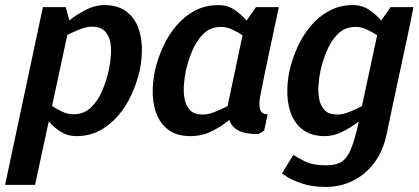

<svg xmlns="http://www.w3.org/2000/svg" viewBox="-60 -528 1651 756"><path d="M228 -78Q271 -78 299 -105.5Q327 -133 343.5 -173Q360 -213 368 -250Q374 -278 376.5 -308.5Q379 -339 373.5 -365Q368 -391 351 -407Q334 -423 302 -423Q281 -423 255 -413Q229 -403 205 -390L145 -111Q164 -98 185.5 -88Q207 -78 228 -78ZM199 -500 213 -448Q244 -472 279.5 -490Q315 -508 350 -508Q401 -508 433 -486Q465 -464 481 -427Q497 -390 498.5 -344Q500 -298 490 -250Q479 -202 458 -156Q437 -110 405.5 -73Q374 -36 333 -14Q292 8 240 8Q207 8 179.5 -9Q152 -26 132 -50L78 200H-40L94 -430L109 -500Z M812 -422Q768 -422 740.5 -394.5Q713 -367 696.5 -327Q680 -287 672 -250Q666 -222 664 -191.5Q662 -161 667.5 -135Q673 -109 689.5 -93Q706 -77 738 -77Q759 -77 785 -87Q811 -97 836 -110L895 -389Q876 -402 854 -412Q832 -422 812 -422ZM957 0Q903 0 877 -15Q851 -30 843 -56Q812 -30 773.5 -11Q735 8 690 8Q639 8 607 -14Q575 -36 559 -73Q543 -110 541.5 -156Q540 -202 550 -250Q561 -298 582 -344Q603 -390 634.5 -427Q666 -464 707.5 -486Q749 -508 800 -508Q835 -508 862.5 -490Q890 -472 911 -447L948 -500H1038L1023 -430L982 -237L974 -196Q967 -166 963 -139Q959 -112 965 -95Q971 -78 994 -78L980 -13Z M1342 -422Q1298 -422 1270.5 -394.5Q1243 -367 1226.5 -327Q1210 -287 1202 -250Q1196 -222 1194 -191.5Q1192 -161 1197.5 -135Q1203 -109 1219.5 -93Q1236 -77 1268 -77Q1289 -77 1315 -87Q1341 -97 1365 -110L1425 -389Q1406 -402 1384 -412Q1362 -422 1342 -422ZM1095 82Q1106 89 1137.5 106Q1169 123 1227 123Q1263 123 1285 109Q1307 95 1322 58.5Q1337 22 1352 -45V-49Q1322 -26 1287.5 -9Q1253 8 1220 8Q1169 8 1137 -14Q1105 -36 1089 -73Q1073 -110 1071.5 -156Q1070 -202 1080 -250Q1091 -298 1112 -344Q1133 -390 1164.5 -427Q1196 -464 1237.5 -486Q1279 -508 1330 -508Q1365 -508 1392.5 -490Q1420 -472 1441 -447L1478 -500H1568L1554 -430L1477 -70L1462 2Q1448 68 1413 114Q1378 160 1329 184Q1280 208 1224 208H1223Q1168 208 1129 194.5Q1090 181 1070 168Q1050 155 1050 155Z"/></svg>

Font: Epunda Sans SemiBold
Style: Italic
Weight: 600
Italic angle: -12.0243°
Designer: Simon Atzbach
Foundry: typofactur
Version: Version 2.204; ttfautohint (v1.8.4.7-5d5b)